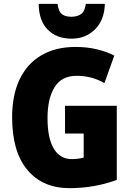

<svg xmlns="http://www.w3.org/2000/svg" viewBox="-20 -968 682 998"><path d="M318 -418H587V-33Q531 -12 469 -1Q407 10 341 10Q202 10 122.5 -84.5Q43 -179 43 -359Q43 -473 81.5 -554.5Q120 -636 194 -680Q268 -724 373 -724Q433 -724 484.5 -711.5Q536 -699 574 -679L523 -536Q457 -574 378 -574Q300 -574 263.5 -514.5Q227 -455 227 -354Q227 -250 259.5 -195.5Q292 -141 353 -141Q386 -141 415 -149V-274H318ZM525 -948Q523 -865 474.5 -816Q426 -767 352 -767Q274 -767 228 -814Q182 -861 181 -948H279Q284 -910 300.5 -895.5Q317 -881 352 -881Q382 -881 401.5 -895Q421 -909 426 -948Z"/></svg>

Font: Noto Sans Bengali Condensed Black
Style: Regular
Weight: 900
Width: 3
Designer: Joana Ranito - Universal Thirst; Jelle Bosma - Monotype Design Team
Foundry: Universal Thirst ehf.
Version: Version 3.000; ttfautohint (v1.8.4.7-5d5b)